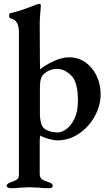

<svg xmlns="http://www.w3.org/2000/svg" viewBox="-20 -725 574 1015"><path d="M15 257Q15 246 38 238Q60 231 70 223.5Q80 216 80 199V-555Q80 -618 38 -627Q33 -628 30.5 -632Q28 -636 28 -642Q28 -654 37 -656Q81 -666 127 -683.5Q173 -701 179 -703L187 -705Q196 -705 196 -695Q196 -688 193.5 -663Q191 -638 190 -604L191 -401Q191 -367 192 -358Q216 -379 261 -400.5Q306 -422 345 -422Q395 -422 433 -394.5Q471 -367 491.5 -322.5Q512 -278 512 -228Q512 -167 481 -110.5Q450 -54 397.5 -18.5Q345 17 283 17Q265 17 238 9.5Q211 2 194 -8Q192 -8 191 3Q190 14 190 21V193Q190 213 200.5 221.5Q211 230 237 238Q259 245 259 257Q259 263 253.5 266.5Q248 270 240 270Q210 270 185 267Q151 265 135 265Q119 265 89 267Q65 270 37 270Q29 270 22 266.5Q15 263 15 257ZM392 -194Q392 -291 356.5 -326Q321 -361 281 -361Q242 -361 211 -333Q191 -315 191 -265V-119Q191 -101 195.5 -80.5Q200 -60 210 -49Q220 -39 240 -32Q260 -25 286 -25Q305 -25 330 -42Q355 -59 373.5 -97Q392 -135 392 -194Z"/></svg>

Font: EB Garamond SemiBold
Style: Regular
Weight: 600
Designer: Georg Duffner and Octavio Pardo
Foundry: Georg Duffner
Version: Version 1.000